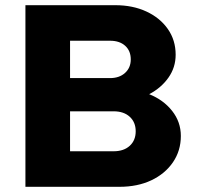

<svg xmlns="http://www.w3.org/2000/svg" viewBox="-20 -720 769 740"><path d="M78 0V-700H424Q492 -700 544.5 -675.5Q597 -651 627 -608Q657 -565 657 -509Q657 -460 629 -420.5Q601 -381 555 -357Q610 -335 643.5 -292.5Q677 -250 677 -196Q677 -139 646.5 -94.5Q616 -50 563 -25Q510 0 440 0ZM250 -419H404Q440 -419 462 -439Q484 -459 484 -491Q484 -524 462.5 -543.5Q441 -563 404 -563H250ZM250 -137H418Q457 -137 480 -158Q503 -179 503 -214Q503 -249 480 -270Q457 -291 418 -291H250Z"/></svg>

Font: Red Hat Text
Style: Bold
Weight: 700
Designer: Pentagram, MCKL
Foundry: MCKL
Version: Version 1.030